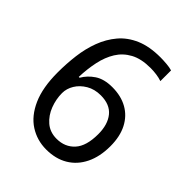

<svg xmlns="http://www.w3.org/2000/svg" viewBox="-207 -840 965 965"><g transform="rotate(45 275.5 -357.0)"><path d="M288 10Q223 10 170 -24Q117 -58 86 -128Q55 -198 55 -305Q55 -367 62.5 -427Q70 -487 90 -540.5Q110 -594 145 -635.5Q180 -677 234.5 -700.5Q289 -724 367 -724Q386 -724 410.5 -722Q435 -720 451 -715V-639Q434 -645 412.5 -648Q391 -651 370 -651Q304 -651 261.5 -628Q219 -605 194.5 -565.5Q170 -526 159 -474Q148 -422 146 -364H152Q172 -399 208 -423Q244 -447 302 -447Q364 -447 409.5 -421.5Q455 -396 480 -347.5Q505 -299 505 -230Q505 -156 478.5 -102Q452 -48 403.5 -19Q355 10 288 10ZM287 -65Q346 -65 382.5 -105Q419 -145 419 -230Q419 -298 387 -337.5Q355 -377 290 -377Q246 -377 213 -357.5Q180 -338 162 -308.5Q144 -279 144 -247Q144 -204 160 -162Q176 -120 208 -92.5Q240 -65 287 -65Z"/></g></svg>

Font: ukorean85
Style: Book
Weight: 400
Designer: Jelle Bosma - Monotype Design Team
Foundry: Monotype Imaging Inc.
Version: Version 2.003